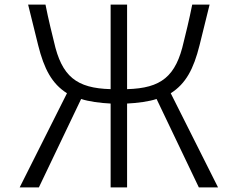

<svg xmlns="http://www.w3.org/2000/svg" viewBox="-20 -790 1040 840"><path d="M934 30 727 -382C793 -424 827 -488 853 -592L897 -770H821C808 -704 791 -636 784 -608C750 -455 685 -404 536 -400V-770H464V-400C315 -404 250 -455 216 -608C209 -636 192 -704 179 -770H103L147 -592C173 -488 207 -424 273 -382L66 30H150L335 -357C367 -346 420 -339 464 -337V30H536V-337C580 -339 633 -346 665 -357L850 30Z"/></svg>

Font: LINE Seed JP App_OTF Regular
Style: Regular
Weight: 400
Designer: LY Corporation & Fontrix & Fontworks
Version: Version 1.002